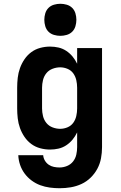

<svg xmlns="http://www.w3.org/2000/svg" viewBox="-20 -785 640 1018"><path d="M296 213Q270 213 244 209.5Q218 206 193.5 197Q169 188 147.5 172Q126 156 110.5 135Q95 114 86.5 89Q78 64 77 38H209Q210 53 218 66.5Q226 80 238.5 88.5Q251 97 266 100Q281 103 296 103Q316 103 335.5 95Q355 87 367.5 71Q380 55 384.5 35Q389 15 389 -5V-83Q379 -62 364.5 -44.5Q350 -27 331 -14.5Q312 -2 290 3Q268 8 245 8Q219 8 193 1Q167 -6 146 -21.5Q125 -37 110 -59Q95 -81 86 -106Q77 -131 74 -157.5Q71 -184 71 -210V-320Q71 -346 74 -372.5Q77 -399 86 -424Q95 -449 110 -471Q125 -493 146 -508.5Q167 -524 193 -531Q219 -538 245 -538Q268 -538 290 -533Q312 -528 331 -515.5Q350 -503 364.5 -485.5Q379 -468 389 -447V-530H521V-5Q521 25 515.5 54.5Q510 84 496 110Q482 136 460.5 157Q439 178 412 190.5Q385 203 355.5 208Q326 213 296 213ZM299 -102Q319 -102 338 -110Q357 -118 368.5 -134Q380 -150 384.5 -170Q389 -190 389 -210V-320Q389 -340 384.5 -360Q380 -380 368.5 -396Q357 -412 338 -420Q319 -428 299 -428Q279 -428 259 -420.5Q239 -413 226 -397Q213 -381 208 -360.5Q203 -340 203 -320V-210Q203 -190 208 -169.5Q213 -149 226 -133Q239 -117 259 -109.5Q279 -102 299 -102ZM300 -595Q283 -595 266 -600Q249 -605 237 -617Q225 -629 220 -646Q215 -663 215 -680Q215 -697 220 -714Q225 -731 237 -743Q249 -755 266 -760Q283 -765 300 -765Q317 -765 334 -760Q351 -755 363 -743Q375 -731 380 -714Q385 -697 385 -680Q385 -663 380 -646Q375 -629 363 -617Q351 -605 334 -600Q317 -595 300 -595Z"/></svg>

Font: Iosevka Curly XBdEx
Style: Regular
Weight: 800
Width: 7
Monospace: yes
Designer: Belleve Invis
Foundry: Belleve Invis
Version: Version 11.1.0; ttfautohint (v1.8.3)